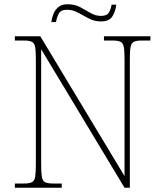

<svg xmlns="http://www.w3.org/2000/svg" viewBox="-20 -885 771 905"><path d="M50 0V-20H93Q118 -20 130 -26Q142 -32 145.5 -51Q149 -70 149 -108V-606Q149 -645 145.5 -663.5Q142 -682 130 -688Q118 -694 93 -694H50V-714H170L567 -55V-606Q567 -645 563.5 -663.5Q560 -682 548 -688Q536 -694 511 -694H470V-714H689V-694H648Q623 -694 611 -688Q599 -682 595.5 -663.5Q592 -645 592 -606V0H567L174 -653V-108Q174 -70 177.5 -51Q181 -32 193 -26Q205 -20 230 -20H271V0ZM456 -784Q425 -784 398.5 -798Q372 -812 347.5 -825.5Q323 -839 296 -839Q266 -839 256.5 -820Q247 -801 244 -781H222Q224 -799 231.5 -818.5Q239 -838 255 -851.5Q271 -865 298 -865Q332 -865 357.5 -851.5Q383 -838 406.5 -824Q430 -810 456 -810Q484 -810 493.5 -826.5Q503 -843 506 -863H528Q525 -834 510.5 -809Q496 -784 456 -784Z"/></svg>

Font: Noto Serif Tamil Thin
Style: Italic
Weight: 100
Italic angle: -12°
Designer: Indian Type Foundry, Tom Grace, and the Monotype Design Team
Foundry: Monotype Imaging Inc.
Version: Version 2.003; ttfautohint (v1.8.4.7-5d5b)